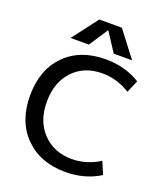

<svg xmlns="http://www.w3.org/2000/svg" viewBox="-170 -1076 1040 1202"><g transform="rotate(20 349.5 -475.0)"><path d="M356 -915 274 -790H152L282 -960H432L562 -790H440L358 -915ZM417 -650Q296 -650 222.5 -572Q149 -494 149 -365Q149 -235 224 -157.5Q299 -80 417 -80Q514 -80 602 -135L637 -53Q537 10 407 10Q240 10 138.5 -91.5Q37 -193 37 -365Q37 -537 137 -638.5Q237 -740 407 -740Q537 -740 637 -677L602 -595Q514 -650 417 -650Z"/></g></svg>

Font: M PLUS 1p Medium
Style: Regular
Weight: 500
Version: Version 1.062